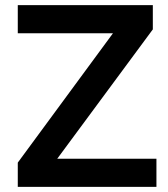

<svg xmlns="http://www.w3.org/2000/svg" viewBox="-20 -725 652 745"><path d="M49 0V-94L450 -639L453 -596H49V-705H573V-611L171 -67L169 -109H587V0Z"/></svg>

Font: Nunito Sans 12pt ExtraLight 11pt
Style: Bold
Weight: 700
Version: Version 3.101;gftools[0.9.27]